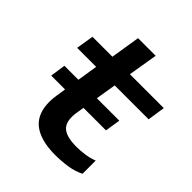

<svg xmlns="http://www.w3.org/2000/svg" viewBox="-182 -759 885 885"><g transform="rotate(45 260.5 -316.5)"><path d="M319 9Q248 9 202 -13Q156 -35 138.5 -79.5Q121 -124 131 -190L166 -412H42L56 -498H186L209 -642H324L300 -498H521L508 -412H287L252 -198Q243 -137 269.5 -112Q296 -87 362 -87Q389 -87 416.5 -91Q444 -95 470 -105V-19Q438 -3 399.5 3Q361 9 319 9ZM48 -237 59 -312H417L405 -237Z"/></g></svg>

Font: Nunito Sans 7pt Expanded SemiBold
Style: Italic
Weight: 600
Width: 7
Italic angle: -9°
Designer: Vernon Adams
Foundry: Vernon Adams
Version: Version 3.101;gftools[0.9.27]